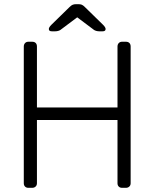

<svg xmlns="http://www.w3.org/2000/svg" viewBox="-20 -900 740 920"><path d="M116 0Q106 0 100 -6Q94 -12 94 -22V-677Q94 -687 100 -693.5Q106 -700 116 -700H134Q145 -700 151 -694Q157 -688 157 -677V-385H543V-677Q543 -687 549 -693.5Q555 -700 565 -700H583Q594 -700 600 -694Q606 -688 606 -677V-22Q606 -12 599.5 -6Q593 0 583 0H565Q555 0 549 -6Q543 -12 543 -22V-325H157V-22Q157 -12 150.5 -6Q144 0 134 0ZM228 -750Q214 -750 214 -761Q214 -769 226 -781L313 -866Q322 -875 329 -877.5Q336 -880 345 -880H355Q365 -880 371.5 -877.5Q378 -875 387 -866L474 -781Q486 -769 486 -761Q486 -750 472 -750H455Q448 -750 441 -752Q434 -754 430 -757L350 -817L270 -757Q266 -754 259 -752Q252 -750 245 -750Z"/></svg>

Font: Rubik AZ
Style: Regular
Weight: 300
Designer: Hubert and Fischer
Foundry: Hubert & Fischer
Version: Version 2.000